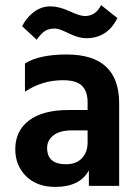

<svg xmlns="http://www.w3.org/2000/svg" viewBox="-20 -730 547 754"><path d="M377 -710 441 -659Q402 -580 319 -580Q288 -580 250 -599Q212 -618 196 -618Q172 -618 157 -608.5Q142 -599 124 -574L67 -627Q83 -660 112.5 -682.5Q142 -705 178 -705Q212 -705 253 -686Q294 -667 313 -667Q356 -667 377 -710ZM324 -218H262Q215 -218 190 -198.5Q165 -179 165 -149Q165 -85 239 -85Q279 -85 301.5 -108.5Q324 -132 324 -170ZM78 -370V-481Q135 -516 242 -516Q448 -516 448 -324V0H329V-61Q294 4 197 4Q125 4 82.5 -38Q40 -80 40 -144Q40 -216 94 -257Q148 -298 250 -298H324V-329Q324 -371 302 -393Q280 -415 227 -415Q146 -415 78 -370Z"/></svg>

Font: Hind SemiBold
Style: Regular
Weight: 600
Designer: Manushi Parikh, Satya Rajpurohit
Foundry: Indian Type Foundry
Version: Version 2.001;PS 1.0;hotconv 1.0.79;makeotf.lib2.5.61930; tt